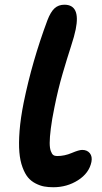

<svg xmlns="http://www.w3.org/2000/svg" viewBox="-20 -808 429 811"><path d="M205.1 -17.1Q184.1 -17.1 166.7 -20.3Q149.4 -23.4 130.6 -33Q111.8 -42.5 98.6 -58.1Q85.4 -73.7 75.2 -101.1Q64.9 -128.4 61.8 -165.3Q58.6 -202.1 62.7 -255.6Q66.9 -309.1 80.1 -375Q115.7 -549.3 180.2 -722.2Q193.8 -757.8 210.4 -772.9Q227.1 -788.1 252 -788.1Q320.8 -788.1 299.8 -684.1Q294.4 -656.7 279.3 -610.4Q264.2 -564 244.6 -497.3Q225.1 -430.7 210 -355Q199.2 -302.7 194.6 -264.9Q189.9 -227.1 189.9 -204.8Q189.9 -182.6 194.6 -169.9Q199.2 -157.2 205.3 -153.1Q211.4 -148.9 221.2 -148.9Q252.9 -148.9 283.2 -161.9Q313.5 -174.8 327.1 -174.8Q348.1 -174.8 359.4 -160.9Q370.6 -147 366.2 -124Q356.4 -76.7 309.8 -46.9Q263.2 -17.1 205.1 -17.1Z"/></svg>

Font: Shantell Sans Irregular Bouncy
Style: Italic
Weight: 600
Italic angle: -11.31°
Designer: Stephen Nixon, Anya Danilova, Shantell Martin
Foundry: Arrow Type
Version: Version 1.006;[9816181b4]